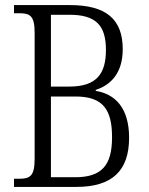

<svg xmlns="http://www.w3.org/2000/svg" viewBox="-20 -734 585 754"><path d="M35 0H280C420 0 487 -63 487 -193C487 -309 433 -365 356 -377V-381C412 -399 462 -444 462 -541C462 -660 395 -714 255 -714H35V-682H55C97 -682 116 -673 116 -606V-111C116 -43 99 -32 55 -32H35ZM252 -394H180V-676H253C356 -676 396 -635 396 -538C396 -446 361 -394 252 -394ZM275 -38H180V-355H277C386 -355 420 -302 420 -195C420 -85 380 -38 275 -38Z"/></svg>

Font: Noto Serif Hebrew Condensed Light
Style: Regular
Weight: 300
Width: 3
Designer: Monotype Design Team
Foundry: Monotype Imaging Inc.
Version: Version 2.004